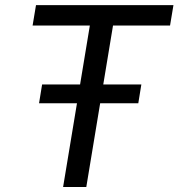

<svg xmlns="http://www.w3.org/2000/svg" viewBox="-20 -748 714 768"><path d="M110.4 -646 124 -727.5H673.8L660.2 -646H432.1L325.2 0H232.4L339.4 -646ZM136.2 -335 148.4 -410.2H545.4L533.2 -335Z"/></svg>

Font: Inter
Style: Italic
Weight: 400
Italic angle: -9.3988°
Designer: Rasmus Andersson
Foundry: rsms
Version: Version 4.001;git-66647c0bb